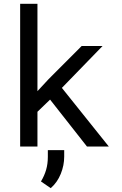

<svg xmlns="http://www.w3.org/2000/svg" viewBox="-20 -770 640 1009"><path d="M243.2 -246.6 437 0H551.8L305.2 -308.1L519 -528.3H409.2L235.8 -354.5L176.8 -291V-750H85.9V0H176.8V-182.6ZM317.4 53.2V19H231.4V54.7Q231.4 91.3 222.4 122.3Q213.4 153.3 195.3 183.6L246.6 218.8Q281.2 188.5 299.3 143.8Q317.4 99.1 317.4 53.2Z"/></svg>

Font: Roboto Mono
Style: Regular
Weight: 400
Monospace: yes
Designer: Google
Version: Version 3.000